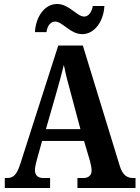

<svg xmlns="http://www.w3.org/2000/svg" viewBox="-20 -942 699 962"><path d="M392 -771C454 -771 499 -835 503 -912H445C441 -885 425 -859 402 -859C365 -859 327 -922 266 -922C203 -922 159 -857 155 -781H213C216 -808 231 -834 256 -834C294 -834 331 -771 392 -771ZM4 0H231V-50H197C169 -50 155 -65 155 -90C155 -107 163 -134 167 -150L191 -236H401L430 -138C434 -124 439 -102 439 -87C439 -62 421 -50 398 -50H368V0H659V-50H648C616 -50 594 -65 580 -111L395 -714H272L83 -125C64 -63 45 -50 14 -50H4ZM210 -295 264 -483C277 -527 290 -576 300 -617C308 -574 321 -525 334 -478L383 -295Z"/></svg>

Font: Noto Serif Tamil Condensed
Style: Bold
Weight: 700
Width: 3
Designer: Indian Type Foundry, Tom Grace, and the Monotype Design Team
Foundry: Monotype Imaging Inc.
Version: Version 2.004